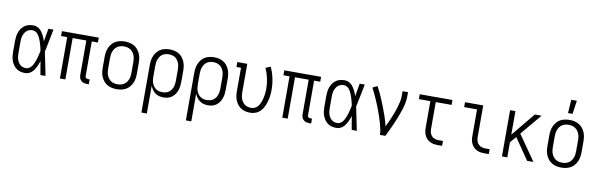

<svg xmlns="http://www.w3.org/2000/svg" viewBox="-58 -1331 6615 2126"><g transform="rotate(10 3250.0 -268.0)"><path d="M221 8Q195 8 170 2Q145 -4 124 -19Q103 -34 88.5 -55Q74 -76 65 -100Q56 -124 53 -149.5Q50 -175 50 -200V-320Q50 -345 53 -370.5Q56 -396 65 -420Q74 -444 88.5 -465Q103 -486 124 -501Q145 -516 170 -522Q195 -528 221 -528Q240 -528 258 -521.5Q276 -515 291 -503Q306 -491 317 -475.5Q328 -460 337 -443.5Q346 -427 353 -409.5Q360 -392 366 -374Q372 -410 378 -446.5Q384 -483 391 -520H448Q435 -456 422.5 -391.5Q410 -327 396 -263Q411 -198 423.5 -132Q436 -66 450 0H393Q386 -38 379.5 -76Q373 -114 367 -152Q361 -134 354 -116Q347 -98 338 -80.5Q329 -63 318 -47Q307 -31 292 -18.5Q277 -6 258.5 1Q240 8 221 8ZM221 -47Q237 -47 252.5 -55Q268 -63 279 -76Q290 -89 297.5 -104Q305 -119 311.5 -134.5Q318 -150 323 -166Q328 -182 332 -198Q336 -214 340 -230.5Q344 -247 347 -264Q344 -280 340 -296Q336 -312 332 -327.5Q328 -343 322.5 -358.5Q317 -374 311 -389.5Q305 -405 297 -419.5Q289 -434 278 -446Q267 -458 252 -465.5Q237 -473 221 -473Q203 -473 185.5 -467.5Q168 -462 155 -450Q142 -438 133 -422.5Q124 -407 119 -390Q114 -373 112.5 -355.5Q111 -338 111 -320V-200Q111 -182 112.5 -164.5Q114 -147 119 -130Q124 -113 133 -97.5Q142 -82 155 -70Q168 -58 185.5 -52.5Q203 -47 221 -47Z M938 8H918Q900 8 882.5 3.5Q865 -1 852 -13Q839 -25 833 -42Q827 -59 827 -77V-465H673V0H612V-465H543V-520H957V-465H888V-77Q888 -71 889.5 -65Q891 -59 895.5 -55Q900 -51 906 -49Q912 -47 918 -47H938Z M1250 8Q1223 8 1196.5 2.5Q1170 -3 1146.5 -16Q1123 -29 1105.5 -50Q1088 -71 1077 -95.5Q1066 -120 1062 -146.5Q1058 -173 1058 -200V-320Q1058 -347 1062 -373.5Q1066 -400 1077 -424.5Q1088 -449 1105.5 -470Q1123 -491 1146.5 -504Q1170 -517 1196.5 -522.5Q1223 -528 1250 -528Q1277 -528 1303.5 -522.5Q1330 -517 1353.5 -504Q1377 -491 1394.5 -470Q1412 -449 1423 -424.5Q1434 -400 1438 -373.5Q1442 -347 1442 -320V-200Q1442 -173 1438 -146.5Q1434 -120 1423 -95.5Q1412 -71 1394.5 -50Q1377 -29 1353.5 -16Q1330 -3 1303.5 2.5Q1277 8 1250 8ZM1250 -47Q1269 -47 1288 -51.5Q1307 -56 1323 -66.5Q1339 -77 1350.5 -92Q1362 -107 1369 -125Q1376 -143 1378.5 -162Q1381 -181 1381 -200V-320Q1381 -339 1378.5 -358Q1376 -377 1369 -395Q1362 -413 1350.5 -428Q1339 -443 1323 -453.5Q1307 -464 1288 -468.5Q1269 -473 1250 -473Q1231 -473 1212 -468.5Q1193 -464 1177 -453.5Q1161 -443 1149.5 -428Q1138 -413 1131 -395Q1124 -377 1121.5 -358Q1119 -339 1119 -320V-200Q1119 -181 1121.5 -162Q1124 -143 1131 -125Q1138 -107 1149.5 -92Q1161 -77 1177 -66.5Q1193 -56 1212 -51.5Q1231 -47 1250 -47Z M1566 215V-320Q1566 -347 1570 -373Q1574 -399 1584.5 -423.5Q1595 -448 1612 -469Q1629 -490 1652 -503.5Q1675 -517 1701 -522.5Q1727 -528 1754 -528Q1781 -528 1807 -522.5Q1833 -517 1856 -503.5Q1879 -490 1896 -469Q1913 -448 1923.5 -423.5Q1934 -399 1938 -373Q1942 -347 1942 -320V-200Q1942 -175 1939 -150Q1936 -125 1928 -101Q1920 -77 1905.5 -56Q1891 -35 1871 -20Q1851 -5 1826.5 1.5Q1802 8 1777 8Q1752 8 1727.5 1.5Q1703 -5 1683.5 -19.5Q1664 -34 1649.5 -54.5Q1635 -75 1627 -98V215ZM1754 -47Q1773 -47 1791.5 -51.5Q1810 -56 1825.5 -66.5Q1841 -77 1852 -92.5Q1863 -108 1869.5 -126Q1876 -144 1878.5 -162.5Q1881 -181 1881 -200V-320Q1881 -339 1878.5 -357.5Q1876 -376 1869.5 -394Q1863 -412 1852 -427.5Q1841 -443 1825.5 -453.5Q1810 -464 1791.5 -468.5Q1773 -473 1754 -473Q1735 -473 1716.5 -468.5Q1698 -464 1682.5 -453.5Q1667 -443 1656 -427.5Q1645 -412 1638.5 -394Q1632 -376 1629.5 -357.5Q1627 -339 1627 -320V-200Q1627 -181 1629.5 -162.5Q1632 -144 1638.5 -126Q1645 -108 1656 -93Q1667 -78 1682.5 -67Q1698 -56 1716.5 -51.5Q1735 -47 1754 -47Z M2066 215V-320Q2066 -347 2070 -373Q2074 -399 2084.5 -423.5Q2095 -448 2112 -469Q2129 -490 2152 -503.5Q2175 -517 2201 -522.5Q2227 -528 2254 -528Q2281 -528 2307 -522.5Q2333 -517 2356 -503.5Q2379 -490 2396 -469Q2413 -448 2423.5 -423.5Q2434 -399 2438 -373Q2442 -347 2442 -320V-200Q2442 -175 2439 -150Q2436 -125 2428 -101Q2420 -77 2405.5 -56Q2391 -35 2371 -20Q2351 -5 2326.5 1.5Q2302 8 2277 8Q2252 8 2227.5 1.5Q2203 -5 2183.5 -19.5Q2164 -34 2149.5 -54.5Q2135 -75 2127 -98V215ZM2254 -47Q2273 -47 2291.5 -51.5Q2310 -56 2325.5 -66.5Q2341 -77 2352 -92.5Q2363 -108 2369.5 -126Q2376 -144 2378.5 -162.5Q2381 -181 2381 -200V-320Q2381 -339 2378.5 -357.5Q2376 -376 2369.5 -394Q2363 -412 2352 -427.5Q2341 -443 2325.5 -453.5Q2310 -464 2291.5 -468.5Q2273 -473 2254 -473Q2235 -473 2216.5 -468.5Q2198 -464 2182.5 -453.5Q2167 -443 2156 -427.5Q2145 -412 2138.5 -394Q2132 -376 2129.5 -357.5Q2127 -339 2127 -320V-200Q2127 -181 2129.5 -162.5Q2132 -144 2138.5 -126Q2145 -108 2156 -93Q2167 -78 2182.5 -67Q2198 -56 2216.5 -51.5Q2235 -47 2254 -47Z M2754 8Q2727 8 2701 2.5Q2675 -3 2652 -16.5Q2629 -30 2612 -51Q2595 -72 2584.5 -96.5Q2574 -121 2570 -147Q2566 -173 2566 -200V-465H2515V-520H2627V-200Q2627 -181 2629.5 -162.5Q2632 -144 2638.5 -126Q2645 -108 2656 -92.5Q2667 -77 2682.5 -66.5Q2698 -56 2716.5 -51.5Q2735 -47 2754 -47Q2773 -47 2790.5 -54.5Q2808 -62 2821 -75Q2834 -88 2843 -104.5Q2852 -121 2858.5 -138.5Q2865 -156 2869 -174Q2873 -192 2876 -210.5Q2879 -229 2880.5 -247.5Q2882 -266 2882 -285Q2882 -343 2869.5 -400.5Q2857 -458 2833 -511L2888 -534Q2915 -475 2928.5 -412Q2942 -349 2942 -285Q2942 -252 2938.5 -220Q2935 -188 2926.5 -156.5Q2918 -125 2904.5 -95.5Q2891 -66 2869.5 -42Q2848 -18 2817 -5Q2786 8 2754 8Z M3438 8H3418Q3400 8 3382.5 3.5Q3365 -1 3352 -13Q3339 -25 3333 -42Q3327 -59 3327 -77V-465H3173V0H3112V-465H3043V-520H3457V-465H3388V-77Q3388 -71 3389.5 -65Q3391 -59 3395.5 -55Q3400 -51 3406 -49Q3412 -47 3418 -47H3438Z M3721 8Q3695 8 3670 2Q3645 -4 3624 -19Q3603 -34 3588.5 -55Q3574 -76 3565 -100Q3556 -124 3553 -149.5Q3550 -175 3550 -200V-320Q3550 -345 3553 -370.5Q3556 -396 3565 -420Q3574 -444 3588.5 -465Q3603 -486 3624 -501Q3645 -516 3670 -522Q3695 -528 3721 -528Q3740 -528 3758 -521.5Q3776 -515 3791 -503Q3806 -491 3817 -475.5Q3828 -460 3837 -443.5Q3846 -427 3853 -409.5Q3860 -392 3866 -374Q3872 -410 3878 -446.5Q3884 -483 3891 -520H3948Q3935 -456 3922.5 -391.5Q3910 -327 3896 -263Q3911 -198 3923.5 -132Q3936 -66 3950 0H3893Q3886 -38 3879.5 -76Q3873 -114 3867 -152Q3861 -134 3854 -116Q3847 -98 3838 -80.5Q3829 -63 3818 -47Q3807 -31 3792 -18.5Q3777 -6 3758.5 1Q3740 8 3721 8ZM3721 -47Q3737 -47 3752.5 -55Q3768 -63 3779 -76Q3790 -89 3797.5 -104Q3805 -119 3811.5 -134.5Q3818 -150 3823 -166Q3828 -182 3832 -198Q3836 -214 3840 -230.5Q3844 -247 3847 -264Q3844 -280 3840 -296Q3836 -312 3832 -327.5Q3828 -343 3822.5 -358.5Q3817 -374 3811 -389.5Q3805 -405 3797 -419.5Q3789 -434 3778 -446Q3767 -458 3752 -465.5Q3737 -473 3721 -473Q3703 -473 3685.5 -467.5Q3668 -462 3655 -450Q3642 -438 3633 -422.5Q3624 -407 3619 -390Q3614 -373 3612.5 -355.5Q3611 -338 3611 -320V-200Q3611 -182 3612.5 -164.5Q3614 -147 3619 -130Q3624 -113 3633 -97.5Q3642 -82 3655 -70Q3668 -58 3685.5 -52.5Q3703 -47 3721 -47Z M4210 0Q4210 -33 4202.5 -66Q4195 -99 4186 -131Q4177 -163 4166.5 -194.5Q4156 -226 4144.5 -257.5Q4133 -289 4120.5 -320Q4108 -351 4094.5 -381.5Q4081 -412 4067 -442Q4053 -472 4037 -502L4090 -528Q4117 -478 4140.5 -425.5Q4164 -373 4184.5 -320Q4205 -267 4223.5 -213Q4242 -159 4255 -104Q4269 -133 4282 -162Q4295 -191 4307.5 -221Q4320 -251 4331 -281Q4342 -311 4351 -342Q4360 -373 4366.5 -404.5Q4373 -436 4373 -468V-520H4434V-468Q4434 -426 4424.5 -385.5Q4415 -345 4402 -305.5Q4389 -266 4373.5 -227.5Q4358 -189 4341.5 -150.5Q4325 -112 4307 -74.5Q4289 -37 4271 0Z M4909 0H4860Q4838 0 4816 -3.5Q4794 -7 4774 -17Q4754 -27 4738 -43Q4722 -59 4712.5 -79Q4703 -99 4699 -120.5Q4695 -142 4695 -165V-465H4566V-520H4934V-465H4756V-165Q4756 -143 4761.5 -122Q4767 -101 4781.5 -85Q4796 -69 4817 -62Q4838 -55 4860 -55H4909Z M5434 0H5384Q5362 0 5340 -3.5Q5318 -7 5298 -17Q5278 -27 5262.5 -43Q5247 -59 5237 -79Q5227 -99 5223.5 -120.5Q5220 -142 5220 -165V-465H5075V-520H5280V-165Q5280 -143 5286 -122Q5292 -101 5306.5 -85Q5321 -69 5342 -62Q5363 -55 5384 -55H5434Z M5936 0H5865L5701 -239L5642 -170V0H5582V-520H5642V-255L5860 -520H5936L5738 -284Z M6250 8Q6223 8 6196.5 2.5Q6170 -3 6146.5 -16Q6123 -29 6105.5 -50Q6088 -71 6077 -95.5Q6066 -120 6062 -146.5Q6058 -173 6058 -200V-320Q6058 -347 6062 -373.5Q6066 -400 6077 -424.5Q6088 -449 6105.5 -470Q6123 -491 6146.5 -504Q6170 -517 6196.5 -522.5Q6223 -528 6250 -528Q6277 -528 6303.5 -522.5Q6330 -517 6353.5 -504Q6377 -491 6394.5 -470Q6412 -449 6423 -424.5Q6434 -400 6438 -373.5Q6442 -347 6442 -320V-200Q6442 -173 6438 -146.5Q6434 -120 6423 -95.5Q6412 -71 6394.5 -50Q6377 -29 6353.5 -16Q6330 -3 6303.5 2.5Q6277 8 6250 8ZM6250 -47Q6269 -47 6288 -51.5Q6307 -56 6323 -66.5Q6339 -77 6350.5 -92Q6362 -107 6369 -125Q6376 -143 6378.5 -162Q6381 -181 6381 -200V-320Q6381 -339 6378.5 -358Q6376 -377 6369 -395Q6362 -413 6350.5 -428Q6339 -443 6323 -453.5Q6307 -464 6288 -468.5Q6269 -473 6250 -473Q6231 -473 6212 -468.5Q6193 -464 6177 -453.5Q6161 -443 6149.5 -428Q6138 -413 6131 -395Q6124 -377 6121.5 -358Q6119 -339 6119 -320V-200Q6119 -181 6121.5 -162Q6124 -143 6131 -125Q6138 -107 6149.5 -92Q6161 -77 6177 -66.5Q6193 -56 6212 -51.5Q6231 -47 6250 -47ZM6219 -600 6229 -751H6292L6270 -600Z"/></g></svg>

Font: Iosevka Fixed SS04 Light
Style: Regular
Weight: 300
Monospace: yes
Designer: Belleve Invis
Foundry: Belleve Invis
Version: Version 32.5.0